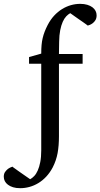

<svg xmlns="http://www.w3.org/2000/svg" viewBox="-117 -757 526 1006"><path d="M389.2 -676.8Q389.2 -661.6 383.1 -651.6Q377 -641.6 368.9 -635.5Q360.8 -629.4 353.3 -626.5Q345.7 -623.5 342.8 -623Q341.8 -624 334.7 -629.2Q327.6 -634.3 317.6 -641.4Q307.6 -648.4 296.1 -656.2Q284.7 -664.1 274.9 -671.1Q265.1 -678.2 258.3 -682.9Q251.5 -687.5 251 -688Q240.2 -682.1 230 -671.4Q219.7 -660.6 211.7 -642.6Q203.6 -624.5 198.5 -598.9Q193.4 -573.2 192.9 -538.1L191.9 -474.1H315.9V-422.9H191.9V-43Q191.9 6.3 184.8 45.2Q177.7 84 159.2 120.1Q144.5 147.9 125.2 168.5Q106 189 83.7 202.4Q61.5 215.8 37.4 222.4Q13.2 229 -11.2 229Q-32.7 229 -48.6 224.1Q-64.5 219.2 -75.4 210.9Q-86.4 202.6 -91.8 191.9Q-97.2 181.2 -97.2 168.9Q-97.2 153.3 -90.1 143.6Q-83 133.8 -74.7 127.4Q-64.9 120.6 -51.8 116.2Q-51.3 117.2 -46.9 120.4Q-42.5 123.5 -35.9 128.2Q-29.3 132.8 -21 138.9Q-12.7 145 -3.9 150.9Q15.6 165 41 182.1Q51.8 176.3 62.3 165.3Q72.8 154.3 80.8 136.2Q88.9 118.2 94 92Q99.1 65.9 99.1 30.8V-422.9H35.2V-458L99.1 -476.1Q99.1 -501 100.8 -520.8Q102.5 -540.5 106.7 -557.9Q110.8 -575.2 117.2 -591.6Q123.5 -607.9 132.8 -626Q147.5 -654.3 166.7 -675Q186 -695.8 208.3 -709.5Q230.5 -723.1 254.6 -730Q278.8 -736.8 303.2 -736.8Q324.2 -736.8 340.3 -731.9Q356.4 -727.1 367.4 -718.8Q378.4 -710.4 383.8 -699.7Q389.2 -689 389.2 -676.8Z"/></svg>

Font: Charis SIL Phon
Style: Regular
Weight: 400
Foundry: SIL International
Version: Version 5.000